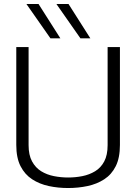

<svg xmlns="http://www.w3.org/2000/svg" viewBox="-20 -937 686 967"><path d="M62 -207V-700H124V-206Q124 -156 141.5 -124Q159 -92 187.5 -74.5Q216 -57 251.5 -50Q287 -43 323 -43Q360 -43 395 -50Q430 -57 459 -74.5Q488 -92 505 -124Q522 -156 522 -206V-700H584V-207Q584 -142 563 -100Q542 -58 505 -34Q468 -10 421 0Q374 10 323 10Q272 10 225.5 0Q179 -10 142 -34Q105 -58 83.5 -100Q62 -142 62 -207ZM385 -744 264 -917H325L435 -744ZM234 -744 113 -917H174L284 -744Z"/></svg>

Font: Georama Light
Style: Regular
Weight: 300
Designer: Jean-Baptiste Levee
Foundry: Production Type
Version: Version 1.000